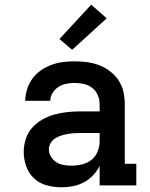

<svg xmlns="http://www.w3.org/2000/svg" viewBox="-20 -789 640 817"><path d="M242 8Q211 8 180 0Q149 -8 126 -29Q103 -50 92 -80.5Q81 -111 81 -142Q81 -170 89.5 -197Q98 -224 116.5 -245Q135 -266 159.5 -280Q184 -294 211 -301.5Q238 -309 265.5 -312Q293 -315 321 -315H404V-346Q404 -366 396 -384.5Q388 -403 372.5 -415Q357 -427 337.5 -431.5Q318 -436 298 -436Q280 -436 262 -432.5Q244 -429 229 -419.5Q214 -410 204 -394Q194 -378 194 -360H87Q88 -385 95.5 -409.5Q103 -434 118 -454.5Q133 -475 154 -489.5Q175 -504 199 -513Q223 -522 248 -525Q273 -528 298 -528Q325 -528 351 -524.5Q377 -521 402 -511.5Q427 -502 448.5 -485.5Q470 -469 484.5 -447Q499 -425 505 -399Q511 -373 511 -346V-92H560V0H404V-83Q393 -61 376 -43Q359 -25 337.5 -13.5Q316 -2 291.5 3Q267 8 242 8ZM284 -84Q307 -84 329.5 -89.5Q352 -95 369.5 -109Q387 -123 395.5 -144.5Q404 -166 404 -189V-223H321Q307 -223 293 -222Q279 -221 265.5 -218.5Q252 -216 238.5 -211.5Q225 -207 213.5 -199.5Q202 -192 195 -179.5Q188 -167 188 -153Q188 -137 197 -122Q206 -107 220 -98.5Q234 -90 251 -87Q268 -84 284 -84ZM287 -577 233 -623 368 -769 434 -711Z"/></svg>

Font: Iosevka Etoile Semibold
Style: Regular
Weight: 600
Designer: Belleve Invis
Foundry: Belleve Invis
Version: Version 22.1.2; ttfautohint (v1.8.4)